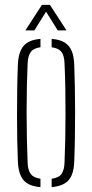

<svg xmlns="http://www.w3.org/2000/svg" viewBox="-20 -765 379 790"><path d="M53.5 -101Q52 -138 51 -186.2Q50 -234.5 50 -288.2Q50 -342 50.8 -395.8Q51.5 -449.5 53.5 -498Q55.5 -550 76.5 -575.5Q97.5 -601 146.5 -605V-570.5Q118.5 -567 106.5 -551Q94.5 -535 93.5 -501Q91.5 -456 90.5 -406.2Q89.5 -356.5 89.5 -304.8Q89.5 -253 90.5 -200.8Q91.5 -148.5 93.5 -98Q94.5 -65 106.5 -49.2Q118.5 -33.5 146.5 -29.5V5Q97.5 1 76.5 -24.2Q55.5 -49.5 53.5 -101ZM192.5 5V-29.5Q222 -33.5 233.2 -49.5Q244.5 -65.5 245.5 -96Q247.5 -142 248.5 -192Q249.5 -242 249.5 -294.5Q249.5 -347 248.8 -399.8Q248 -452.5 245.5 -504Q244.5 -536.5 232.5 -551.8Q220.5 -567 192.5 -570.5V-605Q226 -602.5 245.8 -590.2Q265.5 -578 275 -555.5Q284.5 -533 285.5 -498Q287 -455.5 288 -406.5Q289 -357.5 289 -305.8Q289 -254 288.2 -202Q287.5 -150 285.5 -101Q284.5 -67 275 -44.2Q265.5 -21.5 245.5 -9.8Q225.5 2 192.5 5ZM84.5 -640 152.5 -745H185.5L253.5 -640H217.5L169.5 -717L121.5 -640Z"/></svg>

Font: Big Shoulders Stencil Text Thin Thin
Style: Regular
Weight: 250
Version: Version 2.001